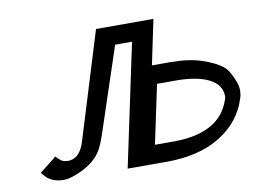

<svg xmlns="http://www.w3.org/2000/svg" viewBox="-62 -614 941 704"><g transform="rotate(-10 408.0 -262.0)"><path d="M815.9 -211.4 814.5 -197.3Q814.5 -189 802.2 -158.2Q770.5 -85 694.3 -42.5Q618.2 0 505.4 0H359.9L456.5 -455.6H393.6L289.1 -141.1Q274.9 -99.1 262.7 -80.1Q239.3 -43 187.5 -18.6Q147 0 123 0Q85 0 61 -20.5Q56.2 -24.9 43.5 -40L106.4 -89.8L112.3 -83L126.5 -71.3L136.2 -67.4L149.4 -65.9Q193.4 -65.9 211.9 -126L334.5 -524.4H548.3L513.2 -357.4H581.5Q649.4 -357.4 698 -341.3Q746.6 -325.2 773.4 -303.7Q788.1 -292 802 -261.5Q815.9 -231 815.9 -211.4ZM473.6 -68.8H542Q703.6 -68.8 748.5 -170.4Q757.8 -190.9 757.8 -198.7Q757.8 -242.7 713.1 -265.1Q668.5 -287.6 588.4 -287.6H520Z"/></g></svg>

Font: Tuffy
Style: Italic
Weight: 400
Italic angle: -12°
Designer: Thatcher Ulrich, Karoly Barta and Michael Everson
Version: Version 001.271